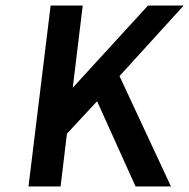

<svg xmlns="http://www.w3.org/2000/svg" viewBox="-20 -674 684 694"><path d="M279 -654 243 -357 515 -654H644L412 -399L598 0H470L331 -308L222 -191L199 0H83L163 -654Z"/></svg>

Font: Falling Sky
Style: Obl
Weight: 400
Designer: Paul D. Hunt
Foundry: Adobe Systems Incorporated
Version: Version 1.02